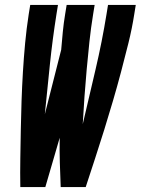

<svg xmlns="http://www.w3.org/2000/svg" viewBox="-20 -755 568 775"><path d="M326 0H225Q223 -50 221.5 -99.5Q220 -149 221 -199L163 0H62Q61 -58 62 -116Q63 -174 64 -232Q65 -290 67 -348Q69 -406 72.5 -464.5Q76 -523 81.5 -581.5Q87 -640 96 -698L102 -735H214L208 -698Q192 -597 181.5 -496Q171 -395 161 -294L227 -554Q230 -590 233.5 -626Q237 -662 243 -698L249 -735H362L356 -698Q347 -643 341 -587Q335 -531 330 -475.5Q325 -420 321 -365Q317 -310 314 -254Q340 -365 366 -476Q392 -587 410 -698L416 -735H528L522 -698Q513 -640 498.5 -581.5Q484 -523 468.5 -464.5Q453 -406 436 -348Q419 -290 401 -232Q383 -174 364 -116Q345 -58 326 0Z"/></svg>

Font: Iosevka Heavy Oblique
Style: Regular
Weight: 900
Italic angle: -9°
Monospace: yes
Designer: Belleve Invis
Foundry: Belleve Invis
Version: Version 32.5.0; ttfautohint (v1.8.4)